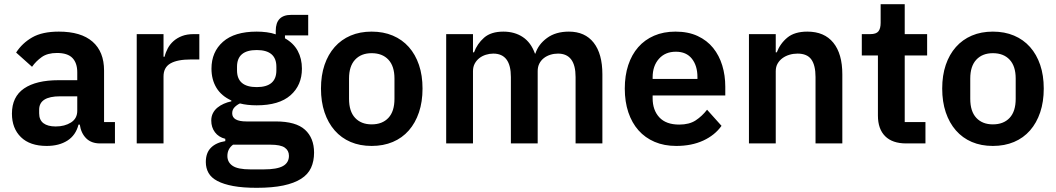

<svg xmlns="http://www.w3.org/2000/svg" viewBox="-20 -685 5044 917"><path d="M458 0Q416 0 391.5 -24.5Q367 -49 361 -90H355Q342 -39 302 -13.5Q262 12 203 12Q123 12 80 -30Q37 -72 37 -142Q37 -223 95 -262.5Q153 -302 260 -302H349V-340Q349 -384 326 -408Q303 -432 252 -432Q207 -432 179.5 -412.5Q152 -393 133 -366L57 -434Q86 -479 134 -506.5Q182 -534 261 -534Q367 -534 422 -486Q477 -438 477 -348V-102H529V0ZM246 -81Q289 -81 319 -100Q349 -119 349 -156V-225H267Q167 -225 167 -161V-144Q167 -112 187.5 -96.5Q208 -81 246 -81Z M633 0V-522H761V-414H766Q771 -435 781.5 -454.5Q792 -474 809 -489Q826 -504 849.5 -513Q873 -522 904 -522H932V-401H892Q827 -401 794 -382Q761 -363 761 -320V0Z M1480 44Q1480 85 1465.5 116.5Q1451 148 1418 169Q1385 190 1333 201Q1281 212 1206 212Q1140 212 1094 203.5Q1048 195 1018.5 179.5Q989 164 976 141Q963 118 963 89Q963 45 987.5 20.5Q1012 -4 1056 -11V-22Q1024 -30 1006.5 -53.5Q989 -77 989 -109Q989 -129 997 -144.5Q1005 -160 1018.5 -171Q1032 -182 1049 -189.5Q1066 -197 1085 -201V-205Q1037 -227 1013.5 -266Q990 -305 990 -357Q990 -437 1045 -485.5Q1100 -534 1206 -534Q1230 -534 1253.5 -531Q1277 -528 1297 -521V-538Q1297 -614 1371 -614H1452V-516H1341V-502Q1382 -479 1402 -442Q1422 -405 1422 -357Q1422 -278 1367.5 -230Q1313 -182 1206 -182Q1160 -182 1126 -191Q1111 -184 1100 -172.5Q1089 -161 1089 -144Q1089 -105 1157 -105H1297Q1393 -105 1436.5 -65.5Q1480 -26 1480 44ZM1360 59Q1360 34 1340 20Q1320 6 1271 6H1093Q1066 26 1066 60Q1066 90 1091 107Q1116 124 1176 124H1240Q1303 124 1331.5 108Q1360 92 1360 59ZM1206 -269Q1300 -269 1300 -349V-366Q1300 -446 1206 -446Q1112 -446 1112 -366V-349Q1112 -269 1206 -269Z M1755 12Q1699 12 1654.5 -7Q1610 -26 1578.5 -62Q1547 -98 1530 -148.5Q1513 -199 1513 -262Q1513 -325 1530 -375Q1547 -425 1578.5 -460.5Q1610 -496 1654.5 -515Q1699 -534 1755 -534Q1811 -534 1856 -515Q1901 -496 1932.5 -460.5Q1964 -425 1981 -375Q1998 -325 1998 -262Q1998 -199 1981 -148.5Q1964 -98 1932.5 -62Q1901 -26 1856 -7Q1811 12 1755 12ZM1755 -91Q1806 -91 1835 -122Q1864 -153 1864 -213V-310Q1864 -369 1835 -400Q1806 -431 1755 -431Q1705 -431 1676 -400Q1647 -369 1647 -310V-213Q1647 -153 1676 -122Q1705 -91 1755 -91Z M2111 0V-522H2239V-435H2244Q2259 -476 2292 -505Q2325 -534 2384 -534Q2438 -534 2477 -508Q2516 -482 2535 -429H2537Q2551 -473 2592.5 -503.5Q2634 -534 2697 -534Q2774 -534 2815.5 -481Q2857 -428 2857 -330V0H2729V-317Q2729 -429 2645 -429Q2626 -429 2608.5 -423.5Q2591 -418 2577.5 -407.5Q2564 -397 2556 -381.5Q2548 -366 2548 -345V0H2420V-317Q2420 -429 2336 -429Q2318 -429 2300.5 -423.5Q2283 -418 2269.5 -407.5Q2256 -397 2247.5 -381.5Q2239 -366 2239 -345V0Z M3210 12Q3152 12 3106.5 -7.5Q3061 -27 3029.5 -62.5Q2998 -98 2981 -148.5Q2964 -199 2964 -262Q2964 -324 2980.5 -374Q2997 -424 3028 -459.5Q3059 -495 3104 -514.5Q3149 -534 3206 -534Q3267 -534 3312 -513Q3357 -492 3386 -456Q3415 -420 3429.5 -372.5Q3444 -325 3444 -271V-229H3097V-216Q3097 -159 3129 -124.5Q3161 -90 3224 -90Q3272 -90 3302.5 -110Q3333 -130 3357 -161L3426 -84Q3394 -39 3338.5 -13.5Q3283 12 3210 12ZM3208 -438Q3157 -438 3127 -404Q3097 -370 3097 -316V-308H3311V-317Q3311 -371 3284.5 -404.5Q3258 -438 3208 -438Z M3557 0V-522H3685V-435H3690Q3706 -477 3740.5 -505.5Q3775 -534 3836 -534Q3917 -534 3960 -481Q4003 -428 4003 -330V0H3875V-317Q3875 -373 3855 -401Q3835 -429 3789 -429Q3769 -429 3750.5 -423.5Q3732 -418 3717.5 -407.5Q3703 -397 3694 -381.5Q3685 -366 3685 -345V0Z M4308 0Q4242 0 4207.5 -34.5Q4173 -69 4173 -133V-420H4096V-522H4136Q4165 -522 4175.5 -535.5Q4186 -549 4186 -576V-665H4301V-522H4408V-420H4301V-102H4400V0Z M4722 12Q4666 12 4621.5 -7Q4577 -26 4545.5 -62Q4514 -98 4497 -148.5Q4480 -199 4480 -262Q4480 -325 4497 -375Q4514 -425 4545.5 -460.5Q4577 -496 4621.5 -515Q4666 -534 4722 -534Q4778 -534 4823 -515Q4868 -496 4899.5 -460.5Q4931 -425 4948 -375Q4965 -325 4965 -262Q4965 -199 4948 -148.5Q4931 -98 4899.5 -62Q4868 -26 4823 -7Q4778 12 4722 12ZM4722 -91Q4773 -91 4802 -122Q4831 -153 4831 -213V-310Q4831 -369 4802 -400Q4773 -431 4722 -431Q4672 -431 4643 -400Q4614 -369 4614 -310V-213Q4614 -153 4643 -122Q4672 -91 4722 -91Z"/></svg>

Font: IBM Plex Sans Arabic SemiBold
Style: Regular
Weight: 600
Designer: Mike Abbink, Paul van der Laan, Pieter van Rosmalen, Wael Morcos, Khajak Apelian
Foundry: Bold Monday
Version: Version 1.1